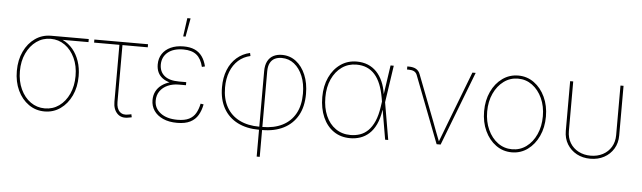

<svg xmlns="http://www.w3.org/2000/svg" viewBox="-55 -976 4677 1399"><g transform="rotate(5 2283.5 -276.5)"><path d="M286.6 11.2Q221.7 11.2 170.4 -24.9Q119.1 -61 89.6 -123.5Q60.1 -186 60.1 -266.1Q60.1 -346.2 89.6 -408.4Q119.1 -470.7 170.4 -506.6Q221.7 -542.5 286.6 -542.5H562V-520H341.8H286.6Q228.5 -520 182.4 -487.1Q136.2 -454.1 109.4 -396.7Q82.5 -339.4 82.5 -266.1Q82.5 -192.4 109.4 -134.5Q136.2 -76.7 182.4 -43.9Q228.5 -11.2 286.6 -11.2Q344.7 -11.2 390.6 -43.9Q436.5 -76.7 463.1 -134.5Q489.7 -192.4 489.7 -266.1Q489.7 -339.4 462.9 -397Q436 -454.6 390.1 -487.3Q344.2 -520 286.6 -520V-538.6Q334.5 -538.6 375.5 -518.6Q416.5 -498.5 447.3 -462.2Q478 -425.8 495.1 -375.7Q512.2 -325.7 512.2 -266.1Q512.2 -186 482.7 -123.5Q453.1 -61 402.1 -24.9Q351.1 11.2 286.6 11.2Z M903.3 2Q849.6 13.7 818.8 -17.1Q788.1 -47.9 788.1 -103.5V-520H603V-542.5H995.6V-520H810.5V-103.5Q810.5 -55.7 834.5 -33Q858.4 -10.3 899.9 -20Q904.8 -20.5 909.7 -21.7Q914.6 -22.9 918.9 -23.9L923.8 -2Q918.9 -1 913.8 0.2Q908.7 1.5 903.3 2Z M1256.3 9.8Q1195.8 9.8 1152.6 -9.8Q1109.4 -29.3 1086.4 -63Q1063.5 -96.7 1063.5 -140.1Q1063.5 -175.8 1077.9 -203.9Q1092.3 -231.9 1118.7 -251.2Q1145 -270.5 1180.7 -280.8Q1216.3 -291 1258.8 -291H1296.9V-269H1244.1Q1200.2 -269 1164.3 -253.2Q1128.4 -237.3 1107.7 -208Q1086.9 -178.7 1086.9 -138.2Q1086.9 -82.5 1132.8 -47.6Q1178.7 -12.7 1256.3 -12.7Q1309.6 -12.7 1341.3 -28.8Q1373 -44.9 1389.9 -74.5Q1406.7 -104 1415 -144.5L1437 -141.1Q1428.7 -96.2 1408.7 -62Q1388.7 -27.8 1351.8 -9Q1314.9 9.8 1256.3 9.8ZM1258.3 -269Q1214.4 -269 1180.7 -277.8Q1147 -286.6 1124.3 -303.5Q1101.6 -320.3 1090.1 -345.2Q1078.6 -370.1 1078.6 -402.3Q1078.6 -446.8 1100.3 -479.7Q1122.1 -512.7 1161.9 -531Q1201.7 -549.3 1255.9 -549.3Q1303.7 -549.3 1337.2 -534.2Q1370.6 -519 1391.6 -489.7Q1412.6 -460.4 1422.9 -417.5L1400.9 -412.1Q1386.7 -471.2 1352.3 -499Q1317.9 -526.9 1255.9 -526.9Q1184.1 -526.9 1143.1 -493.7Q1102.1 -460.4 1101.1 -404.3Q1101.1 -350.6 1137.5 -321Q1173.8 -291.5 1244.1 -291.5H1296.9V-269ZM1245.6 -621.6 1264.2 -756.8H1288.1L1263.2 -621.6Z M1855.5 204.1V-420.9Q1855.5 -464.8 1870.6 -493.7Q1885.7 -522.5 1912.8 -536.4Q1939.9 -550.3 1975.1 -550.3Q2033.7 -550.3 2078.4 -515.9Q2123 -481.4 2148.4 -420.9Q2173.8 -360.4 2173.8 -281.7Q2173.8 -188.5 2137.5 -124Q2101.1 -59.6 2034.7 -25.9Q1968.3 7.8 1877.9 7.8H1855.5Q1764.6 7.8 1698.2 -25.9Q1631.8 -59.6 1595.7 -123.5Q1559.6 -187.5 1559.6 -277.8Q1559.6 -348.6 1581.8 -404.1Q1604 -459.5 1645.3 -495.6Q1686.5 -531.7 1741.7 -543.9L1746.6 -522Q1695.8 -510.7 1658.9 -477.8Q1622.1 -444.8 1602.1 -393.8Q1582 -342.8 1582 -277.8Q1582 -194.3 1615.2 -135.3Q1648.4 -76.2 1709.7 -45.4Q1771 -14.6 1855.5 -14.6H1877.9Q1962.4 -14.6 2023.7 -45.4Q2085 -76.2 2118.2 -135.7Q2151.4 -195.3 2151.4 -282.2Q2151.4 -354.5 2128.9 -409.7Q2106.4 -464.8 2066.9 -496.3Q2027.3 -527.8 1975.1 -527.8Q1945.8 -527.8 1924.1 -516.8Q1902.3 -505.9 1890.1 -482.2Q1877.9 -458.5 1877.9 -420.9V204.1Z M2522 11.2Q2452.1 11.2 2400.9 -24.2Q2349.6 -59.6 2321.8 -123.3Q2293.9 -187 2293.9 -270Q2293.9 -351.6 2323.2 -414.6Q2352.5 -477.5 2404.1 -513.4Q2455.6 -549.3 2522 -549.3Q2566.9 -549.3 2603.5 -534.4Q2640.1 -519.5 2667.5 -491Q2694.8 -462.4 2712.9 -421.6Q2731 -380.9 2738.3 -328.6H2744.1L2752.9 -272.9L2799.8 0H2777.3L2725.6 -301.3Q2715.8 -357.4 2698.7 -399.7Q2681.6 -441.9 2656.5 -470.2Q2631.3 -498.5 2597.9 -512.7Q2564.5 -526.9 2522 -526.9Q2461.9 -526.9 2415.5 -493.9Q2369.1 -460.9 2342.8 -403.1Q2316.4 -345.2 2316.4 -270Q2316.4 -193.4 2341.8 -135.3Q2367.2 -77.1 2413.6 -44.7Q2460 -12.2 2522 -12.2Q2559.1 -12.2 2591.6 -23.2Q2624 -34.2 2650.6 -60.3Q2677.2 -86.4 2696.3 -129.6Q2715.3 -172.9 2724.6 -236.8L2769.5 -542.5H2793L2752.9 -270L2745.1 -213.4H2739.3Q2730 -150.9 2709.5 -107.9Q2689 -64.9 2659.7 -38.6Q2630.4 -12.2 2595.2 -0.5Q2560.1 11.2 2522 11.2Z M3153.8 0 2964.4 -491.7Q2957 -508.8 2941.9 -516.1Q2926.8 -523.4 2903.3 -523.4H2891.6V-545.9H2903.3Q2935.5 -545.9 2956.1 -534.2Q2976.6 -522.5 2985.8 -497.6L3114.3 -164.1Q3128.4 -127 3142.3 -89.4Q3156.2 -51.8 3171.4 -14.6H3165.5Q3180.7 -51.8 3194.3 -89.4Q3208 -127 3222.7 -164.1L3368.2 -542.5H3392.1L3183.1 0Z M3704.1 11.2Q3639.2 11.2 3587.9 -25.9Q3536.6 -63 3507.1 -126.5Q3477.5 -189.9 3477.5 -270Q3477.5 -350.1 3507.1 -413.3Q3536.6 -476.6 3587.9 -513.4Q3639.2 -550.3 3704.1 -550.3Q3768.1 -550.3 3819.1 -513.4Q3870.1 -476.6 3899.9 -413.1Q3929.7 -349.6 3929.7 -270Q3929.7 -189.9 3900.1 -126.5Q3870.6 -63 3819.6 -25.9Q3768.6 11.2 3704.1 11.2ZM3704.1 -11.2Q3762.2 -11.2 3808.1 -44.9Q3854 -78.6 3880.6 -137.5Q3907.2 -196.3 3907.2 -270Q3907.2 -343.3 3880.4 -401.9Q3853.5 -460.4 3807.6 -494.1Q3761.7 -527.8 3704.1 -527.8Q3646 -527.8 3599.9 -493.9Q3553.7 -460 3526.9 -401.6Q3500 -343.3 3500 -270Q3500 -196.3 3526.9 -137.5Q3553.7 -78.6 3599.9 -44.9Q3646 -11.2 3704.1 -11.2Z M4278.3 7.8Q4222.2 7.8 4178.2 -15.9Q4134.3 -39.6 4108.6 -81.8Q4083 -124 4083 -179.7V-542.5H4105.5V-179.7Q4105.5 -130.4 4127.9 -93Q4150.4 -55.7 4189.7 -35.2Q4229 -14.6 4278.3 -14.6Q4328.1 -14.6 4367.2 -35.2Q4406.2 -55.7 4428.7 -93Q4451.2 -130.4 4451.2 -179.7V-542.5H4473.6V-179.7Q4473.6 -124 4448 -81.8Q4422.4 -39.6 4378.4 -15.9Q4334.5 7.8 4278.3 7.8Z"/></g></svg>

Font: Inter 16pt Thin
Style: Regular
Weight: 250
Version: Version 4.001;git-66647c0bb